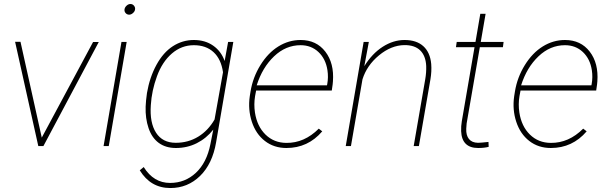

<svg xmlns="http://www.w3.org/2000/svg" viewBox="-20 -741 3084 974"><path d="M191.9 -43 452.1 -527.8H481L200.2 0H174.3L56.6 -528.8H84Z M531.7 0H505.4L596.2 -528.3H622.6ZM611.8 -694.3Q613.3 -704.1 622.3 -712.4Q631.3 -720.7 641.6 -720.7Q652.8 -720.7 659.9 -711.9Q667 -703.1 665 -692.4Q663.6 -682.6 654.3 -674.6Q645 -666.5 634.8 -666.5Q623.5 -667 616.7 -675.3Q609.9 -683.6 611.8 -694.3Z M725.6 -269.5Q739.3 -349.1 773.7 -412.1Q808.1 -475.1 856.9 -506.6Q905.8 -538.1 963.4 -538.1Q1020.5 -538.1 1061.3 -509.5Q1102.1 -481 1119.6 -431.6L1137.2 -528.3H1163.6L1076.2 -18.6Q1057.6 90.3 994.9 151.6Q932.1 212.9 844.2 212.9Q744.1 212.9 689 123L709 106.4Q759.3 187 842.8 187Q918.9 187 973.9 135.5Q1028.8 84 1047.4 -9.8L1062 -83.5Q1026.9 -39.1 978.3 -14.6Q929.7 9.8 872.6 9.8Q820.8 9.8 785.6 -15.9Q750.5 -41.5 733.6 -91.1Q716.8 -140.6 718.8 -200.2Q719.7 -228 725.6 -269.5ZM745.1 -207.5Q738.8 -118.7 771.7 -67.6Q804.7 -16.6 871.6 -16.6Q934.6 -16.6 985.4 -47.6Q1036.1 -78.6 1068.4 -134.8L1111.3 -374.5Q1101.6 -441.4 1063.2 -476.6Q1024.9 -511.7 963.4 -511.7Q900.9 -511.7 852.1 -469.7Q803.2 -427.7 776.4 -354.5Q749.5 -281.2 745.1 -207.5Z M1433.1 9.8Q1369.6 9.8 1323.7 -25.9Q1277.8 -61.5 1257.6 -123.3Q1237.3 -185.1 1247.1 -252.9L1251 -277.3Q1262.7 -348.6 1301 -410.6Q1339.4 -472.7 1392.1 -505.4Q1444.8 -538.1 1504.9 -538.1Q1585 -538.1 1630.4 -479Q1675.8 -419.9 1668.9 -327.6L1667.5 -312.5L1663.1 -281.7H1279.3L1273.9 -252.9Q1267.1 -211.9 1273.4 -169.9Q1284.2 -100.1 1326.9 -58.3Q1369.6 -16.6 1432.6 -16.1Q1523.9 -15.1 1597.2 -88.4L1614.7 -74.7Q1542.5 9.8 1433.1 9.8ZM1504.9 -511.7Q1429.7 -511.7 1370.4 -455.3Q1311 -398.9 1282.2 -308.1H1638.7L1640.1 -314.5Q1646.5 -349.6 1641.1 -384.8Q1632.3 -442.4 1595.5 -477.1Q1558.6 -511.7 1504.9 -511.7Z M1828.1 -405.3Q1867.7 -469.2 1921.4 -503.7Q1975.1 -538.1 2032.2 -538.1Q2092.8 -538.1 2127.4 -506.8Q2162.1 -475.6 2167.5 -416.5Q2170.4 -379.4 2163.6 -338.9L2105 0H2078.6L2137.2 -338.9Q2143.1 -373 2142.1 -406.2Q2139.6 -458 2111.6 -485.4Q2083.5 -512.7 2031.2 -512.2Q1964.4 -511.2 1902.6 -460.2Q1840.8 -409.2 1818.8 -338.4L1760.3 0H1733.9L1824.7 -528.3H1851.1Z M2443.4 -670.9 2418.9 -528.3H2534.7L2531.2 -501.5H2414.1L2347.2 -114.7L2345.2 -87.9Q2343.8 -54.7 2358.9 -35.9Q2374 -17.1 2404.8 -16.6Q2418.5 -16.6 2458 -21L2459 3.9Q2436.5 9.8 2405.8 9.8Q2322.8 9.8 2319.3 -75.7Q2318.4 -100.6 2322.8 -126.5L2387.2 -501.5H2293L2296.9 -528.3H2392.1L2416.5 -670.9Z M2774.4 9.8Q2710.9 9.8 2665 -25.9Q2619.1 -61.5 2598.9 -123.3Q2578.6 -185.1 2588.4 -252.9L2592.3 -277.3Q2604 -348.6 2642.3 -410.6Q2680.7 -472.7 2733.4 -505.4Q2786.1 -538.1 2846.2 -538.1Q2926.3 -538.1 2971.7 -479Q3017.1 -419.9 3010.3 -327.6L3008.8 -312.5L3004.4 -281.7H2620.6L2615.2 -252.9Q2608.4 -211.9 2614.7 -169.9Q2625.5 -100.1 2668.2 -58.3Q2710.9 -16.6 2773.9 -16.1Q2865.2 -15.1 2938.5 -88.4L2956.1 -74.7Q2883.8 9.8 2774.4 9.8ZM2846.2 -511.7Q2771 -511.7 2711.7 -455.3Q2652.3 -398.9 2623.5 -308.1H2980L2981.4 -314.5Q2987.8 -349.6 2982.4 -384.8Q2973.6 -442.4 2936.8 -477.1Q2899.9 -511.7 2846.2 -511.7Z"/></svg>

Font: Roboto Thin
Style: Italic
Weight: 250
Italic angle: -12°
Designer: Google
Version: Version 2.134; 2016